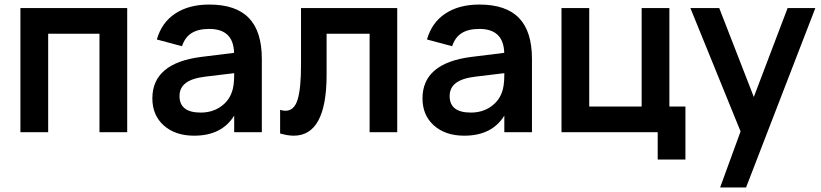

<svg xmlns="http://www.w3.org/2000/svg" viewBox="-20 -575 3570 835"><path d="M189.5 0H68.8V-540H533.2V0H412.6V-428.2H189.5Z M890.1 -555.2Q1005.9 -555.2 1062.3 -496.8Q1118.7 -438.5 1118.7 -318.8V0H998.5V-72.3Q944.8 15.1 824.2 15.1Q742.2 15.1 692.4 -29.3Q642.6 -73.7 642.6 -147Q642.6 -300.8 856 -327.6L998 -345.2Q995.1 -449.2 890.1 -449.2Q841.8 -449.2 813 -430.9Q784.2 -412.6 771.5 -374L662.1 -403.3Q683.1 -477.1 742.2 -516.1Q801.3 -555.2 890.1 -555.2ZM998.5 -256.8 873 -241.7Q815.4 -234.9 788.1 -214.1Q760.7 -193.4 760.7 -157.2Q760.7 -85.4 853 -85.4Q900.9 -85.4 936.8 -109.1Q972.7 -132.8 986.8 -170.4Q998.5 -197.3 998.5 -252Z M1198.2 5.4V-97.2Q1211.4 -93.3 1221.2 -93.3Q1259.3 -93.3 1274.2 -141.4Q1289.1 -189.5 1289.1 -292V-540H1707.5V0H1587.4V-428.2H1400.4V-250Q1400.4 15.1 1257.3 15.1Q1231.4 15.1 1198.2 5.4Z M2064.9 -555.2Q2180.7 -555.2 2237.1 -496.8Q2293.5 -438.5 2293.5 -318.8V0H2173.3V-72.3Q2119.6 15.1 1999 15.1Q1917 15.1 1867.2 -29.3Q1817.4 -73.7 1817.4 -147Q1817.4 -300.8 2030.8 -327.6L2172.9 -345.2Q2169.9 -449.2 2064.9 -449.2Q2016.6 -449.2 1987.8 -430.9Q1959 -412.6 1946.3 -374L1836.9 -403.3Q1857.9 -477.1 1917 -516.1Q1976.1 -555.2 2064.9 -555.2ZM2173.3 -256.8 2047.9 -241.7Q1990.2 -234.9 1962.9 -214.1Q1935.5 -193.4 1935.5 -157.2Q1935.5 -85.4 2027.8 -85.4Q2075.7 -85.4 2111.6 -109.1Q2147.5 -132.8 2161.6 -170.4Q2173.3 -197.3 2173.3 -252Z M2960.9 118.7H2840.3V0H2421.9V-540H2542.5V-111.8H2770.5V-540H2891.1V-111.8H2960.9Z M3224.6 240.2H3111.8L3200.7 -3.4L2982.4 -540H3107.9L3258.3 -153.3L3405.3 -540H3525.9Z"/></svg>

Font: Vela Sans Bd
Style: Bold
Weight: 700
Designer: Principal design: Mikhail Sharanda - project Manrope.
Design modification: Ravid Balaliev
Foundry: Mikhail Sharanda
Version: Version 1.001